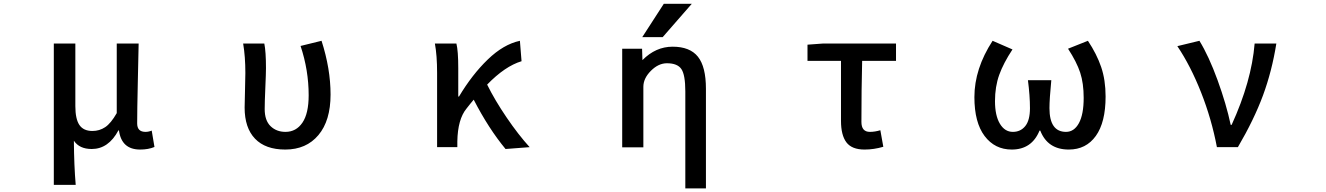

<svg xmlns="http://www.w3.org/2000/svg" viewBox="-20 -781 7040 1019"><path d="M265.6 200.2V-549.8H379.9V-217.8Q379.9 -149.4 401.4 -117.7Q422.9 -85.9 470.7 -85.9Q507.8 -85.9 538.1 -106Q568.4 -126 599.6 -180.7V-549.8H715.8Q714.8 -497.1 711.4 -345.2Q708 -193.4 708 -126Q708 -81.1 752 -81.1Q768.6 -81.1 785.2 -87.9L799.8 -1Q767.6 12.7 723.6 12.7Q625 12.7 611.3 -88.9H608.4Q555.7 9.8 466.8 9.8Q401.4 9.8 372.1 -34.2Q373 97.7 381.8 200.2Z M1494.1 12.7Q1388.7 12.7 1333.5 -44.9Q1278.3 -102.5 1278.3 -210Q1278.3 -240.2 1280.3 -301.3Q1282.2 -362.3 1282.2 -393.6Q1282.2 -480.5 1270.5 -549.8H1382.8Q1391.6 -506.8 1391.6 -418.9Q1391.6 -392.6 1388.2 -315.4Q1384.8 -238.3 1384.8 -202.1Q1384.8 -141.6 1416 -111.3Q1447.3 -81.1 1495.1 -81.1Q1551.8 -81.1 1585 -129.9Q1618.2 -178.7 1618.2 -275.4Q1618.2 -408.2 1575.2 -537.1L1686.5 -564.5Q1734.4 -416 1734.4 -279.3Q1734.4 -140.6 1669.9 -64Q1605.5 12.7 1494.1 12.7Z M2791 0 2663.1 9.8Q2573.2 -98.6 2494.1 -252Q2490.2 -247.1 2476.6 -231Q2462.9 -214.8 2456.1 -205.1Q2409.2 -148.4 2407.2 -30.3V0H2299.8V-393.6Q2299.8 -487.3 2288.1 -549.8H2402.3Q2412.1 -510.7 2412.1 -418.9V-268.6H2416Q2485.4 -384.8 2568.8 -465.3Q2652.3 -545.9 2739.3 -564.5L2748 -456.1Q2660.2 -429.7 2565.4 -332Q2606.4 -249 2668.9 -157.2Q2731.4 -65.4 2791 0Z M3502.9 -760.7H3651.4L3497.1 -584H3388.7ZM3726.6 -309.6V218.8H3617.2V-295.9Q3617.2 -383.8 3596.2 -414.6Q3575.2 -445.3 3519.5 -445.3Q3474.6 -445.3 3434.6 -405.3Q3394.5 -365.2 3394.5 -320.3V1H3282.2V-522.5H3387.7L3389.6 -461.9Q3460 -533.2 3549.8 -533.2Q3641.6 -533.2 3684.1 -480Q3726.6 -426.8 3726.6 -309.6Z M4568.4 12.7Q4501 12.7 4472.2 -25.4Q4443.4 -63.5 4443.4 -139.6V-458H4265.6V-543.9L4345.7 -549.8H4735.4V-458H4555.7Q4551.8 -304.7 4551.8 -133.8Q4551.8 -81.1 4596.7 -81.1Q4623 -81.1 4652.3 -89.8L4668 -2Q4618.2 12.7 4568.4 12.7Z M5349.6 12.7Q5259.8 12.7 5205.6 -59.1Q5151.4 -130.9 5151.4 -265.6Q5151.4 -416 5248 -564.5L5353.5 -518.6Q5305.7 -446.3 5283.2 -383.8Q5260.7 -321.3 5260.7 -244.1Q5260.7 -168 5286.6 -124.5Q5312.5 -81.1 5355.5 -81.1Q5396.5 -81.1 5421.4 -111.8Q5446.3 -142.6 5446.3 -207Q5446.3 -272.5 5435.5 -355.5H5559.6Q5549.8 -254.9 5549.8 -207Q5549.8 -81.1 5637.7 -81.1Q5680.7 -81.1 5706.1 -127.4Q5731.4 -173.8 5731.4 -261.7Q5731.4 -338.9 5712.9 -395.5Q5694.3 -452.1 5648.4 -522.5L5753.9 -564.5Q5800.8 -494.1 5824.2 -425.3Q5847.7 -356.4 5847.7 -268.6Q5847.7 -131.8 5795.9 -59.6Q5744.1 12.7 5652.3 12.7Q5540 12.7 5501 -87.9H5497.1Q5456.1 12.7 5349.6 12.7Z M6549.8 0H6438.5Q6410.2 -149.4 6354.5 -290.5Q6298.8 -431.6 6228.5 -536.1L6345.7 -564.5Q6395.5 -483.4 6441.9 -356Q6488.3 -228.5 6511.7 -118.2H6516.6Q6622.1 -348.6 6638.7 -549.8H6753.9Q6730.5 -403.3 6683.1 -274.9Q6635.7 -146.5 6549.8 0Z"/></svg>

Font: GenEi Gothic M SemiBold
Style: Regular
Weight: 500
Designer: o_tamon (Modified); [Source Han Sans]
Ryoko NISHIZUKA  (kana & ideographs); Paul D. Hunt (Latin, Greek & Cyrillic); Wenl
Version: Version 1.1a;Original Version 1.004